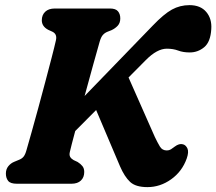

<svg xmlns="http://www.w3.org/2000/svg" viewBox="-20 -734 864 767"><path d="M259 -127Q256 -114.5 260.5 -107Q265 -99.5 274 -94.5L290 -87Q302 -79.5 309.2 -70.5Q316.5 -61.5 316.5 -47Q316.5 -25.5 303.2 -12.8Q290 0 265.5 0H47.5Q21.5 0 12.5 -11.5Q3.5 -23 3.5 -40.5Q3.5 -58 13.2 -70Q23 -82 36.5 -87.5L54.5 -95Q67 -99.5 74 -108Q81 -116.5 86 -135Q94 -162 106.2 -206Q118.5 -250 132.8 -302.2Q147 -354.5 160.8 -406.5Q174.5 -458.5 186 -502.5Q197.5 -546.5 203.5 -573.5Q209 -598 189 -607.5L172.5 -615Q147 -628.5 147 -653Q147 -674 160.5 -687Q174 -700 199 -700H419.5Q442 -700 451.2 -689Q460.5 -678 460.5 -660.5Q460.5 -642.5 450.5 -631.5Q440.5 -620.5 425.5 -613.5L409 -607Q398 -602.5 390.8 -594.2Q383.5 -586 378 -567Q368.5 -534 352 -474.5Q335.5 -415 318 -350.5L590 -631.5Q634.5 -678 666.8 -695.8Q699 -713.5 737 -713.5Q781 -713.5 804 -686.2Q827 -659 824 -617.5Q821 -566.5 795.8 -545.5Q770.5 -524.5 738 -524.5Q711.5 -524.5 691.8 -532Q672 -539.5 646.5 -539.5Q607.5 -539.5 562.5 -494L493.5 -424.5L598.5 -187Q609.5 -164 618.8 -148.5Q628 -133 646.5 -133Q655.5 -133 662.8 -137.5Q670 -142 677.5 -148Q696 -162 711 -157.5Q722.5 -154.5 728.8 -140.8Q735 -127 726 -101Q707.5 -49 663.8 -17.8Q620 13.5 569 13.5Q522 13.5 499.8 -7.2Q477.5 -28 459.5 -69.5L364 -294.5L280.5 -210.5Q272.5 -181.5 267 -159.5Q261.5 -137.5 259 -127Z"/></svg>

Font: Fraunces 72pt SuperSoft
Style: Bold Italic
Weight: 700
Italic angle: -16°
Version: Version 1.000;[0bf87f6ff]